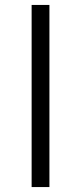

<svg xmlns="http://www.w3.org/2000/svg" viewBox="-20 -757 328 777"><path d="M180 -737V0H108V-737Z"/></svg>

Font: GFS Gazis
Style: Regular
Weight: 400
Designer: George Matthiopoulos
Foundry: George Matthiopoulos
Version: Version 1.0